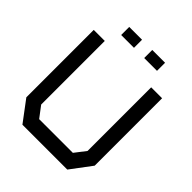

<svg xmlns="http://www.w3.org/2000/svg" viewBox="-234 -1003 1144 1144"><g transform="rotate(45 338.0 -431.0)"><path d="M527 0H149L50 -132V-700H143V-164L196 -94H480L534 -164V-700H626V-132ZM187 -862H295V-794H187ZM381 -794V-862H489V-794Z"/></g></svg>

Font: Turret Road
Style: Bold
Weight: 700
Designer: Noponies
Foundry: Noponies
Version: Version 1.001; ttfautohint (v1.8)